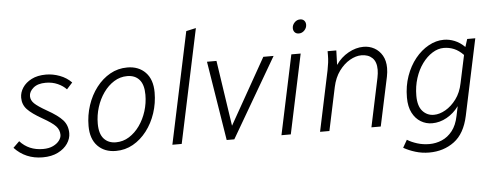

<svg xmlns="http://www.w3.org/2000/svg" viewBox="-56 -884 3156 1229"><g transform="rotate(-5 1522.0 -269.0)"><path d="M7 -69 47 -108Q104 -45 195 -45Q234 -45 260.5 -58Q287 -71 300.5 -89.5Q314 -108 314 -126Q314 -158 291.5 -182Q269 -206 209 -240Q142 -278 113 -309Q84 -340 84 -384Q84 -418 104 -448.5Q124 -479 162 -498.5Q200 -518 255 -518Q299 -518 343 -501.5Q387 -485 418 -453L381 -412Q360 -435 325.5 -450.5Q291 -466 249 -466Q197 -466 169 -442Q141 -418 141 -389Q141 -363 162.5 -342Q184 -321 240 -289Q310 -250 340.5 -216Q371 -182 371 -131Q371 -97 349.5 -65Q328 -33 287 -12.5Q246 8 189 8Q79 8 7 -69Z M498 -166Q498 -235 519 -298.5Q540 -362 578 -411.5Q616 -461 666.5 -489.5Q717 -518 777 -518Q850 -518 894 -472.5Q938 -427 938 -344Q938 -275 917 -211.5Q896 -148 858 -98.5Q820 -49 769.5 -20.5Q719 8 659 8Q586 8 542 -37.5Q498 -83 498 -166ZM558 -176Q558 -111 586.5 -79Q615 -47 664 -47Q710 -47 749 -71.5Q788 -96 817 -137Q846 -178 862 -229Q878 -280 878 -334Q878 -399 850 -431Q822 -463 772 -463Q726 -463 687 -438.5Q648 -414 619 -373Q590 -332 574 -281Q558 -230 558 -176Z M1022 0 1174 -717 1237 -731 1082 0Z M1289 -510H1350L1413 -88L1651 -510H1717L1420 0H1371Z M1855 -676Q1855 -696 1870 -712Q1885 -728 1906 -728Q1923 -728 1932.5 -717.5Q1942 -707 1942 -691Q1942 -671 1927 -655Q1912 -639 1891 -639Q1874 -639 1864.5 -649.5Q1855 -660 1855 -676ZM1723 0 1831 -510H1891L1783 0Z M1971 0 2053 -388Q2058 -413 2061 -436.5Q2064 -460 2064 -485V-510H2120L2117 -417Q2149 -464 2197.5 -491Q2246 -518 2295 -518Q2333 -518 2364.5 -500.5Q2396 -483 2415 -450Q2434 -417 2434 -370Q2434 -343 2428 -314L2361 0H2301L2367 -312Q2373 -341 2373 -364Q2373 -415 2347 -440Q2321 -465 2277 -465Q2241 -465 2202.5 -443Q2164 -421 2133.5 -379.5Q2103 -338 2090 -278L2031 0Z M2492 148 2520 99Q2547 116 2584 127.5Q2621 139 2662 139Q2704 139 2742.5 122.5Q2781 106 2809.5 70Q2838 34 2850 -25L2863 -87Q2831 -43 2785.5 -17.5Q2740 8 2691 8Q2652 8 2618.5 -12Q2585 -32 2564.5 -71.5Q2544 -111 2544 -170Q2544 -244 2566.5 -307.5Q2589 -371 2627 -418Q2665 -465 2713 -491.5Q2761 -518 2811 -518Q2846 -518 2880.5 -504Q2915 -490 2945 -460L2961 -510H3013L2909 -20Q2885 92 2817 142.5Q2749 193 2656 193Q2610 193 2567.5 180Q2525 167 2492 148ZM2605 -176Q2605 -110 2634 -77.5Q2663 -45 2707 -45Q2743 -45 2781.5 -67Q2820 -89 2851 -130.5Q2882 -172 2894 -232L2932 -410Q2903 -440 2872 -453Q2841 -466 2806 -466Q2769 -466 2733 -443.5Q2697 -421 2668 -381.5Q2639 -342 2622 -289Q2605 -236 2605 -176Z"/></g></svg>

Font: Radio Canada Light
Style: Italic
Weight: 300
Italic angle: -12°
Designer: Charles Daoud, Etienne Aubert Bonn, Alexandre Saumier Demers, Jacques Le Bailly
Foundry: Radio-Canada
Version: Version 2.104; ttfautohint (v1.8.4.7-5d5b);gftools[0.9.28.de